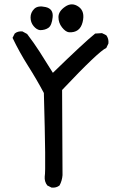

<svg xmlns="http://www.w3.org/2000/svg" viewBox="-20 -852 540 874"><path d="M214.8 2 195.3 -7.8Q181.6 -25.4 183.6 -48.8Q189.5 -76.2 179.7 -428.7Q146.5 -491.2 107.4 -552.7Q68.4 -614.3 37.1 -679.7L46.9 -699.2Q60.5 -710.9 82 -709L103.5 -697.3Q134.8 -656.2 160.2 -616.7Q185.5 -577.1 220.7 -520.5Q362.3 -658.2 413.1 -699.2L444.3 -701.2L463.9 -691.4Q475.6 -675.8 473.6 -654.3L463.9 -633.8Q428.7 -618.2 262.7 -442.4Q264.6 -87.9 264.6 -54.7Q262.7 -29.3 251 -7.8Q236.3 3.9 214.8 2ZM293.9 -705.1Q278.3 -707 262.2 -727.5Q246.1 -748 246.1 -774.4Q246.1 -800.8 276.9 -821.8Q307.6 -842.8 337.9 -821.3Q368.2 -799.8 356 -751Q343.8 -702.1 293.9 -705.1ZM162.1 -714.8Q146.5 -716.8 132.8 -733.4Q119.1 -750 119.1 -772.5Q119.1 -794.9 135.7 -811.5Q152.3 -828.1 188 -819.8Q223.6 -811.5 219.7 -773.9Q215.8 -736.3 200.7 -725.6Q185.5 -714.8 162.1 -714.8Z"/></svg>

Font: JasonHandwriting2
Style: Regular
Weight: 400
Version: Version 1.05.10